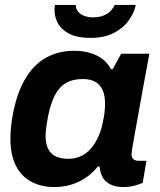

<svg xmlns="http://www.w3.org/2000/svg" viewBox="-20 -743 644 775"><path d="M199 12Q146 12 105.5 -10Q65 -32 43.5 -75.5Q22 -119 22 -183Q22 -203 24 -224.5Q26 -246 30 -271Q46 -363 80.5 -422.5Q115 -482 165.5 -510Q216 -538 279 -538Q313 -538 341.5 -530Q370 -522 392 -506Q414 -490 428 -464H435L469 -526H583L559 -397Q552 -358 545 -319.5Q538 -281 532 -247Q526 -213 521 -186Q516 -159 513.5 -142Q511 -125 511 -121Q511 -107 518.5 -100.5Q526 -94 539 -94H571L556 -5Q543 1 522.5 6.5Q502 12 476 12Q449 12 428 2.5Q407 -7 395 -26Q390 -35 386.5 -46.5Q383 -58 382 -71H375Q342 -30 297 -9Q252 12 199 12ZM257 -102Q283 -102 306 -112.5Q329 -123 346.5 -143Q364 -163 377 -191.5Q390 -220 396 -255Q400 -273 401.5 -285.5Q403 -298 403.5 -307.5Q404 -317 404 -324Q404 -357 394.5 -379Q385 -401 365 -412.5Q345 -424 314 -424Q273 -424 245.5 -407.5Q218 -391 201 -357.5Q184 -324 174 -274Q170 -253 168 -238.5Q166 -224 165 -213.5Q164 -203 164 -195Q164 -149 186 -125.5Q208 -102 257 -102ZM345 -590Q293 -590 261 -606Q229 -622 214.5 -648Q200 -674 200 -702Q200 -707 200.5 -712.5Q201 -718 202 -723H286Q286 -708 295 -696.5Q304 -685 320 -679Q336 -673 355 -673Q382 -673 400 -681Q418 -689 428.5 -701Q439 -713 443 -723H528Q522 -692 500 -661Q478 -630 439.5 -610Q401 -590 345 -590Z"/></svg>

Font: Archivo SemiBold
Style: Bold Italic
Weight: 700
Italic angle: -10°
Version: Version 2.001